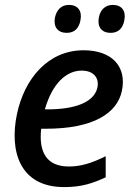

<svg xmlns="http://www.w3.org/2000/svg" viewBox="-20 -753 541 783"><path d="M431 -619C462 -619 481 -637 487 -670C495 -709 476 -733 440 -733C410 -733 389 -714 383 -681C376 -643 395 -619 431 -619ZM252 -619C283 -619 302 -637 308 -670C316 -709 297 -733 261 -733C231 -733 211 -714 204 -681C197 -643 216 -619 252 -619ZM242 10C313 10 360 -6 411 -30V-116C355 -88 310 -74 261 -74C172 -74 137 -130 148 -228H168C362 -228 458 -292 477 -382C498 -481 437 -548 321 -548C175 -548 79 -431 49 -287C18 -138 59 10 242 10ZM313 -465C367 -465 385 -430 377 -395C363 -334 282 -307 174 -307H163C193 -412 250 -465 313 -465Z"/></svg>

Font: Noto Sans Medium
Style: Italic
Weight: 500
Italic angle: -12°
Designer: Monotype Design Team
Foundry: Monotype Imaging Inc.
Version: Version 2.013